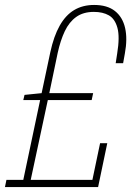

<svg xmlns="http://www.w3.org/2000/svg" viewBox="-27 -755 530 775"><path d="M-7 0 -1 -29H67L135 -351H67L72 -372L141 -379L176 -544Q190 -609 214 -651.5Q238 -694 272.5 -714.5Q307 -735 353 -735Q406 -735 437 -710.5Q468 -686 478 -642Q488 -598 477 -539L470 -500H440L446 -539Q457 -606 447 -642.5Q437 -679 412.5 -693Q388 -707 352 -707Q309 -707 280.5 -686.5Q252 -666 234.5 -629Q217 -592 206 -542L172 -379H349L343 -351H166L97 -29H346L377 -177H406L369 0Z"/></svg>

Font: Hubot Sans Condensed ExtraLight
Style: Italic
Weight: 200
Width: 3
Italic angle: -12.0243°
Designer: Deni Anggara
Foundry: GitHub, Inc., Subsidiary of Microsoft Corporation
Version: Version 2.000